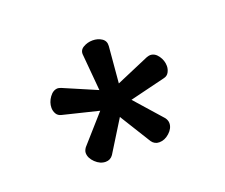

<svg xmlns="http://www.w3.org/2000/svg" viewBox="-62 -790 536 458"><g transform="rotate(-20 206.5 -560.5)"><path d="M307 -468Q312 -461 312 -454Q312 -441 300 -430Q288 -419 274 -419Q262 -419 255 -429L206 -508L157 -429Q150 -419 138 -419Q124 -419 112 -430.5Q100 -442 100 -455Q100 -461 105 -468L167 -538L77 -560Q68 -562 64 -569Q60 -576 60 -584Q60 -598 69 -610.5Q78 -623 90 -623Q92 -623 98 -621L182 -585L174 -676Q172 -689 183 -695.5Q194 -702 207 -702Q220 -702 230 -695.5Q240 -689 239 -676L231 -584L315 -620Q321 -622 324 -622Q336 -622 344.5 -610Q353 -598 353 -584Q353 -576 349 -568.5Q345 -561 336 -559L246 -537Z"/></g></svg>

Font: Sofadi One
Style: Regular
Weight: 400
Designer: Botjo Nikoltchev
Foundry: Botjo Nikoltchev
Version: Version 1.002